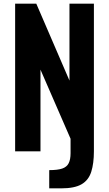

<svg xmlns="http://www.w3.org/2000/svg" viewBox="-20 -830 600 1053"><path d="M250 203V103Q296 103 321 94.5Q346 86 356.5 65.5Q367 45 367 10V-69L202 -448V0H63V-810H179L361 -388V-810H495V0Q495 66 480.5 112Q466 158 427.5 180.5Q389 203 316 203Z"/></svg>

Font: Oswald SemiBold
Style: Regular
Weight: 600
Designer: Vernon Adams
Foundry: Vernon Adams
Version: Version 4.100; ttfautohint (v1.8.1.43-b0c9)